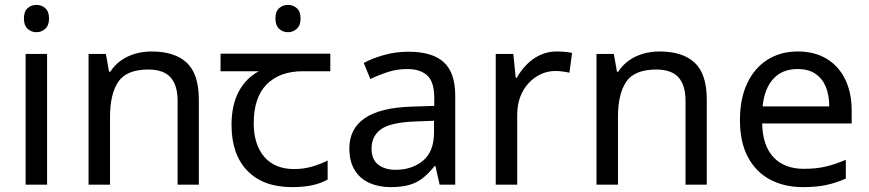

<svg xmlns="http://www.w3.org/2000/svg" viewBox="-20 -757 3562 787"><path d="M173 -536V0H85V-536ZM130 -737Q150 -737 165.5 -723.5Q181 -710 181 -681Q181 -653 165.5 -639Q150 -625 130 -625Q108 -625 93 -639Q78 -653 78 -681Q78 -710 93 -723.5Q108 -737 130 -737Z M601 -546Q697 -546 746 -499.5Q795 -453 795 -349V0H708V-343Q708 -408 679 -440Q650 -472 588 -472Q499 -472 465 -422Q431 -372 431 -278V0H343V-536H414L427 -463H432Q450 -491 476.5 -509.5Q503 -528 535 -537Q567 -546 601 -546Z M1161 -737Q1181 -737 1196.5 -723.5Q1212 -710 1212 -681Q1212 -653 1196.5 -639Q1181 -625 1161 -625Q1139 -625 1124 -639Q1109 -653 1109 -681Q1109 -710 1124 -723.5Q1139 -737 1161 -737ZM1177 10Q1059 10 994 -57Q929 -124 929 -245Q929 -325 958 -380.5Q987 -436 1041 -465H884V-537H1334V-465H1221Q1127 -465 1073.5 -411.5Q1020 -358 1020 -252Q1020 -165 1063 -114.5Q1106 -64 1186 -64Q1223 -64 1257 -73.5Q1291 -83 1323 -99V-21Q1294 -5 1259 2.5Q1224 10 1177 10Z M1654 -545Q1752 -545 1799 -502Q1846 -459 1846 -365V0H1782L1765 -76H1761Q1738 -47 1713.5 -27.5Q1689 -8 1657.5 1Q1626 10 1581 10Q1533 10 1494.5 -7Q1456 -24 1434 -59.5Q1412 -95 1412 -149Q1412 -229 1475 -272.5Q1538 -316 1669 -320L1760 -323V-355Q1760 -422 1731 -448Q1702 -474 1649 -474Q1607 -474 1569 -461.5Q1531 -449 1498 -433L1471 -499Q1506 -518 1554 -531.5Q1602 -545 1654 -545ZM1680 -259Q1580 -255 1541.5 -227Q1503 -199 1503 -148Q1503 -103 1530.5 -82Q1558 -61 1601 -61Q1669 -61 1714 -98.5Q1759 -136 1759 -214V-262Z M2262 -546Q2277 -546 2294.5 -544.5Q2312 -543 2325 -540L2314 -459Q2301 -462 2285.5 -464Q2270 -466 2256 -466Q2225 -466 2197 -453Q2169 -440 2147 -416.5Q2125 -393 2112.5 -360Q2100 -327 2100 -286V0H2012V-536H2084L2094 -438H2098Q2115 -468 2139 -492.5Q2163 -517 2194 -531.5Q2225 -546 2262 -546Z M2683 -546Q2779 -546 2828 -499.5Q2877 -453 2877 -349V0H2790V-343Q2790 -408 2761 -440Q2732 -472 2670 -472Q2581 -472 2547 -422Q2513 -372 2513 -278V0H2425V-536H2496L2509 -463H2514Q2532 -491 2558.5 -509.5Q2585 -528 2617 -537Q2649 -546 2683 -546Z M3250 -546Q3319 -546 3368.5 -516Q3418 -486 3444.5 -431.5Q3471 -377 3471 -304V-251H3104Q3106 -160 3150.5 -112.5Q3195 -65 3275 -65Q3326 -65 3365.5 -74.5Q3405 -84 3447 -102V-25Q3406 -7 3366 1.5Q3326 10 3271 10Q3195 10 3136.5 -21Q3078 -52 3045.5 -113.5Q3013 -175 3013 -264Q3013 -352 3042.5 -415Q3072 -478 3125.5 -512Q3179 -546 3250 -546ZM3249 -474Q3186 -474 3149.5 -433.5Q3113 -393 3106 -321H3379Q3379 -367 3365 -401Q3351 -435 3322.5 -454.5Q3294 -474 3249 -474Z"/></svg>

Font: ugurmukhi05
Style: Book
Weight: 400
Designer: Jelle Bosma - Monotype Design Team
Foundry: Monotype Imaging Inc.
Version: Version 2.003